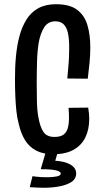

<svg xmlns="http://www.w3.org/2000/svg" viewBox="-20 -724 491 910"><path d="M232 7Q184 7 151 -10.5Q118 -28 98.5 -60Q79 -92 69 -136Q61 -165 57.5 -199Q54 -233 52.5 -271Q51 -309 51 -349Q51 -376 52 -403Q53 -430 55.5 -456Q58 -482 62 -506Q66 -530 72 -552Q84 -597 105.5 -631.5Q127 -666 161.5 -685Q196 -704 245 -704Q310 -704 345 -678Q380 -652 394 -606Q408 -560 408 -499Q408 -465 404.5 -427.5Q401 -390 396 -351L299 -352Q301 -378 303.5 -403Q306 -428 307 -452.5Q308 -477 308 -499Q308 -537 302.5 -565Q297 -593 282.5 -608Q268 -623 242 -623Q208 -623 189.5 -594.5Q171 -566 163 -519Q160 -500 158 -477Q156 -454 155.5 -430.5Q155 -407 154.5 -382.5Q154 -358 154 -334Q154 -285 155 -242Q156 -199 162 -168Q170 -122 186 -98.5Q202 -75 238 -75Q266 -75 280.5 -85.5Q295 -96 301 -116Q307 -136 307 -166Q307 -176 306.5 -188.5Q306 -201 305 -213L398 -214Q400 -201 401.5 -187.5Q403 -174 403 -162Q403 -110 384.5 -72.5Q366 -35 328.5 -14Q291 7 232 7ZM186 166Q170 166 153.5 165Q137 164 121 163L134 111Q141 112 152.5 113.5Q164 115 178.5 115.5Q193 116 206 116Q231 116 249.5 112Q268 108 268 99Q268 89 246 83.5Q224 78 173 78L190 36Q269 35 305 51.5Q341 68 341 98Q341 124 318.5 138.5Q296 153 261 159.5Q226 166 186 166ZM253 0 230 78H173L196 0Z"/></svg>

Font: Truculenta SemiBold
Style: Regular
Weight: 600
Version: Version 1.002